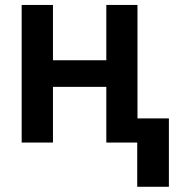

<svg xmlns="http://www.w3.org/2000/svg" viewBox="-20 -565 725 761"><path d="M189.9 -545.4V-326.2H401.4V-545.4H524.9V-95.7H649.4V175.3H523.9V0H401.4V-220.7H189.9V0H65.9V-545.4Z"/></svg>

Font: Interop SemBd
Style: Regular
Weight: 600
Designer: Rasmus Andersson, Google, Jang Haemin
Foundry: jhaemin
Version: Version 1.007